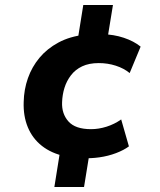

<svg xmlns="http://www.w3.org/2000/svg" viewBox="-20 -635 640 770"><path d="M198 115 222 -35 242 -8Q186 -20 148 -50Q110 -80 91.5 -125Q73 -170 75 -226Q76 -276 92 -321.5Q108 -367 138.5 -403.5Q169 -440 214.5 -464.5Q260 -489 321 -496L289 -459L314 -615H433L409 -468L389 -498Q436 -497 476.5 -483.5Q517 -470 544 -448L500 -342Q477 -361 444.5 -371.5Q412 -382 376 -382Q337 -382 309.5 -369Q282 -356 264.5 -333Q247 -310 238.5 -282.5Q230 -255 229 -225Q227 -179 254.5 -148Q282 -117 345 -117Q376 -117 407.5 -127Q439 -137 466 -156L497 -48Q477 -33 445.5 -21Q414 -9 378.5 -4Q343 1 311 -1L340 -27L317 115Z"/></svg>

Font: Nunito Sans 11pt ExtraBold
Style: Italic
Weight: 800
Italic angle: -9°
Version: Version 3.101;gftools[0.9.27]